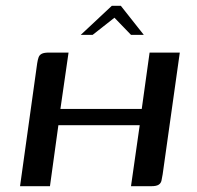

<svg xmlns="http://www.w3.org/2000/svg" viewBox="-20 -641 679 661"><path d="M49 0 108 -423Q110 -436 113 -444Q116 -452 124 -456Q132 -460 149 -460H216L188 -266H468L495 -460H599L540 -41Q538 -29 536 -19.5Q534 -10 526 -5Q518 0 501 0H431L461 -210H181L152 0ZM258 -521 365 -621H396L475 -521H431L374 -580L299 -521Z"/></svg>

Font: Genos Medium
Style: Italic
Weight: 500
Italic angle: -8°
Designer: Robert E. Leuschke
Foundry: Robert E. Leuschke
Version: Version 1.010